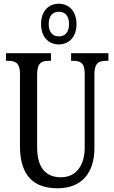

<svg xmlns="http://www.w3.org/2000/svg" viewBox="-20 -999 613 1029"><path d="M295 -761C348 -761 390 -799 390 -870C390 -941 348 -979 295 -979C242 -979 200 -941 200 -870C200 -799 242 -761 295 -761ZM295 -804C266 -804 241 -822 241 -870C241 -918 266 -936 295 -936C325 -936 350 -918 350 -870C350 -822 325 -804 295 -804ZM288 10C419 10 486 -73 486 -206V-601C486 -664 512 -673 550 -673H561V-714H361V-673H371C409 -673 434 -664 434 -605V-208C434 -118 392 -49 307 -49C231 -49 179 -93 179 -210V-601C179 -664 205 -673 243 -673H253V-714H12V-673H23C60 -673 87 -664 87 -605V-216C87 -53 165 10 288 10Z"/></svg>

Font: Noto Serif Tamil ExtraCondensed
Style: Italic
Weight: 400
Width: 2
Italic angle: -12°
Designer: Indian Type Foundry, Tom Grace, and the Monotype Design Team
Foundry: Monotype Imaging Inc.
Version: Version 2.003